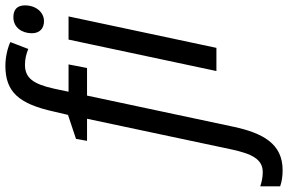

<svg xmlns="http://www.w3.org/2000/svg" viewBox="-310 -610 1045 696"><g transform="rotate(-90 212.0 -262.5)"><path d="M-57 240C38 240 77 169 100 62L213 -469H313L326 -536H227L238 -588C255 -666 278 -694 325 -694C346 -694 365 -689 382 -682L407 -747C386 -757 352 -765 321 -765C226 -765 183 -716 155 -589L143 -538L56 -509L49 -469H129L18 54C2 128 -17 168 -65 168C-84 168 -100 164 -116 159V231C-99 237 -80 240 -57 240ZM483 -625C514 -625 540 -653 540 -694C540 -721 526 -736 497 -736C459 -736 439 -704 439 -669C439 -641 456 -625 483 -625ZM302 0H386L500 -536H416Z"/></g></svg>

Font: Noto Sans SemiCondensed
Style: Italic
Weight: 400
Width: 4
Italic angle: -12°
Designer: Monotype Design Team
Foundry: Monotype Imaging Inc.
Version: Version 2.013